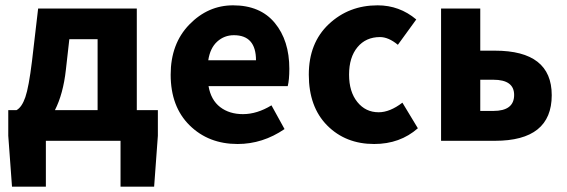

<svg xmlns="http://www.w3.org/2000/svg" viewBox="-20 -528 2125 720"><path d="M152 0V172H25L11 -19V-115H42Q62 -126 75 -163.5Q88 -201 100 -299L123 -496H493V-115H572V-19L558 172H432V0ZM227 -266Q217 -176 186 -115H346V-381H240Z M871 12Q762 12 691 -58Q620 -128 620 -248Q620 -364 690 -436Q760 -508 854 -508Q956 -508 1010.5 -442Q1065 -376 1065 -270Q1065 -229 1059 -205H762Q771 -153 805.5 -126.5Q840 -100 891 -100Q944 -100 998 -133L1047 -44Q965 12 871 12ZM761 -302H940Q940 -396 857 -396Q821 -396 794.5 -372Q768 -348 761 -302Z M1383 12Q1276 12 1207 -57.5Q1138 -127 1138 -248Q1138 -367 1213 -437.5Q1288 -508 1396 -508Q1478 -508 1541 -455L1472 -360Q1437 -389 1405 -389Q1352 -389 1320.5 -351Q1289 -313 1289 -248Q1289 -184 1320 -145.5Q1351 -107 1400 -107Q1442 -107 1489 -143L1547 -47Q1480 12 1383 12Z M1634 0V-496H1781V-338H1836Q2049 -338 2049 -171Q2049 0 1836 0ZM1781 -112H1830Q1908 -112 1908 -172Q1908 -229 1830 -229H1781Z"/></svg>

Font: Toshiba Sans
Style: Bold
Weight: 700
Designer: Paul D. Hunt
Foundry: Toshiba Corporation
Version: Version 2.020;PS 2.0;hotconv 1.0.86;makeotf.lib2.5.63406